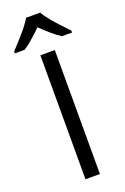

<svg xmlns="http://www.w3.org/2000/svg" viewBox="-203 -985 679 1039"><g transform="rotate(-20 136.5 -465.5)"><path d="M98.1 0V-713.9H181.2V0ZM-27.8 -782.2Q34.2 -848.6 59.1 -879.9Q84 -911.1 95.2 -931.2H176.3Q187 -910.6 213.6 -878.2Q240.2 -845.7 301.3 -782.2V-771H243.2Q200.2 -797.9 135.3 -861.8Q68.8 -796.4 28.3 -771H-27.8Z"/></g></svg>

Font: Open Sans ACDW
Style: acdw
Weight: 400
Foundry: Ascender Corporation
Version: Version 1.10